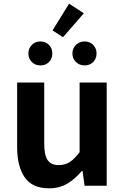

<svg xmlns="http://www.w3.org/2000/svg" viewBox="-20 -1008 677 1042"><path d="M246 14Q155 14 114 -45.5Q73 -105 73 -210V-560H220V-229Q220 -165 239 -138.5Q258 -112 298 -112Q333 -112 358.5 -128.5Q384 -145 412 -182V-560H559V0H439L428 -80H424Q388 -37 345.5 -11.5Q303 14 246 14ZM199 -653Q171 -653 152.5 -671.5Q134 -690 134 -718Q134 -745 152.5 -764Q171 -783 199 -783Q228 -783 246 -764Q264 -745 264 -718Q264 -690 246 -671.5Q228 -653 199 -653ZM322 -806 265 -843 355 -988 435 -936ZM439 -653Q411 -653 392 -671.5Q373 -690 373 -718Q373 -745 392 -764Q411 -783 439 -783Q468 -783 486 -764Q504 -745 504 -718Q504 -690 486 -671.5Q468 -653 439 -653Z"/></svg>

Font: Chiron Sans HK TT
Style: Bold
Weight: 700
Designer: Ryoko NISHIZUKA 西塚涼子 (kana, bopomofo & ideographs); Paul D. Hunt (Latin, Greek & Cyrillic); Sandoll Communications 산돌커뮤니
Foundry: Adobe
Version: Version 2.022;hotconv 1.0.109;makeotfexe 2.5.65596